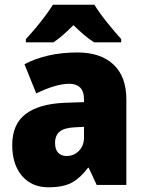

<svg xmlns="http://www.w3.org/2000/svg" viewBox="-20 -837 616 816"><path d="M310 -614Q407 -614 462 -563Q517 -512 517 -414V-51H391L357 -124H354Q322 -81 285.5 -61Q249 -41 186 -41Q115 -41 73.5 -89.5Q32 -138 32 -220Q32 -309 88.5 -352Q145 -395 252 -400L337 -403V-413Q337 -449 320.5 -465Q304 -481 275 -481Q245 -481 209 -470Q173 -459 134 -440L84 -564Q129 -588 185.5 -601Q242 -614 310 -614ZM299 -296Q253 -294 233.5 -277.5Q214 -261 214 -230Q214 -201 227.5 -187.5Q241 -174 263 -174Q294 -174 315.5 -196Q337 -218 337 -253V-298ZM381 -817Q402 -783 434.5 -742.5Q467 -702 495 -671V-657H380Q358 -671 337 -689Q316 -707 292 -730Q268 -706 248 -688.5Q228 -671 207 -657H90V-671Q107 -689 129 -715Q151 -741 171.5 -768.5Q192 -796 205 -817Z"/></svg>

Font: Noto Sans Tamil UI SemiCondensed Black
Style: Regular
Weight: 900
Width: 4
Designer: Jelle Bosma - Monotype Design Team
Foundry: Monotype Imaging Inc.
Version: Version 2.004; ttfautohint (v1.8.4.7-5d5b)